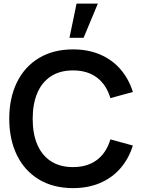

<svg xmlns="http://www.w3.org/2000/svg" viewBox="-20 -1002 778 1038"><path d="M30 -360Q30 -471.5 71.3 -556.4Q112.6 -641.3 190.5 -688.2Q268.4 -735 374.7 -735Q456.3 -735 521.3 -707.2Q586.3 -679.3 631.2 -627.6Q676.1 -575.9 698.3 -504.8L576.8 -471.5Q555.7 -543.2 504.5 -582.3Q453.3 -621.3 374.7 -621.3Q303.4 -621.3 254.7 -589.1Q206 -556.9 181.4 -498.4Q156.8 -439.9 156.7 -360Q156.5 -280.2 181.1 -221.7Q205.8 -163.1 254.5 -130.9Q303.3 -98.7 374.7 -98.7Q453.3 -98.7 504.5 -137.7Q555.7 -176.8 576.8 -248.5L698.3 -215.2Q676.1 -144.1 631.2 -92.4Q586.3 -40.7 521.3 -12.8Q456.3 15 374.7 15Q268.4 15 190.5 -31.8Q112.6 -78.7 71.3 -163.6Q30 -248.5 30 -360ZM355.5 -797.5H431.8L509 -982.5H393.9Z"/></svg>

Font: Tap Sans
Style: Regular
Weight: 400
Designer: Tap Payments
Foundry: Tap Payments
Version: Version 1.001;Glyphs 3.1.2 (3151)